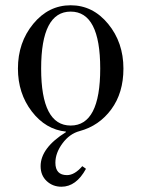

<svg xmlns="http://www.w3.org/2000/svg" viewBox="-20 -488 536 728"><path d="M136 -228Q136 -12 248 -12Q360 -12 360 -228Q360 -444 248 -444Q136 -444 136 -228ZM48 -228Q48 -327 106 -397.5Q164 -468 248 -468Q332 -468 390 -397.5Q448 -327 448 -228Q448 -136 402 -73.5Q356 -11 282 9Q244 19 217 55.5Q190 92 190 129Q190 176 234 176Q263 176 292 142L306 152Q269 220 213 220Q180 220 157 198.5Q134 177 134 142Q134 73 230 13V11Q153 3 100.5 -65.5Q48 -134 48 -228Z"/></svg>

Font: Old Standard TT
Style: Regular
Weight: 400
Designer: Alexey Kryukov <alexios@thessalonica.org.ru>
Version: Version 2.2